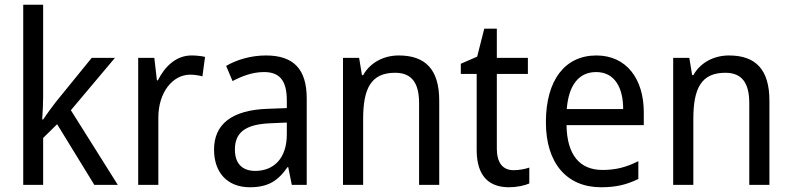

<svg xmlns="http://www.w3.org/2000/svg" viewBox="-20 -780 3341 810"><path d="M162 -370V-760H78V0H162V-198L221 -256L378 0H477L279 -315L465 -536H367L215 -349C199 -329 174 -294 162 -276H158C160 -305 162 -343 162 -370Z M788 -546C724 -546 676 -501 646 -441H642L631 -536H563V0H648V-284C648 -391 709 -465 782 -465C799 -465 819 -462 834 -458L845 -540C828 -544 807 -546 788 -546Z M1102 -546C1038 -546 979 -528 934 -502L961 -438C1003 -460 1047 -476 1094 -476C1157 -476 1190 -443 1190 -357V-324L1110 -321C958 -316 883 -256 883 -149C883 -49 942 10 1034 10C1111 10 1153 -17 1193 -75H1196L1211 0H1274V-364C1274 -486 1221 -546 1102 -546ZM1122 -260 1190 -263V-213C1190 -111 1134 -59 1057 -59C1005 -59 971 -87 971 -149C971 -218 1011 -256 1122 -260Z M1662 -546C1601 -546 1543 -518 1512 -463H1507L1495 -536H1427V0H1512V-278C1512 -408 1546 -473 1647 -473C1717 -473 1748 -430 1748 -345V0H1833V-355C1833 -487 1775 -546 1662 -546Z M2147 -62C2102 -62 2076 -92 2076 -153V-468H2207V-536H2076V-659H2023L1993 -541L1924 -511V-468H1991V-148C1991 -30 2049 10 2128 10C2159 10 2193 3 2213 -6V-73C2196 -67 2170 -62 2147 -62Z M2496 -546C2364 -546 2283 -443 2283 -264C2283 -94 2369 10 2516 10C2579 10 2624 -1 2673 -25V-100C2623 -75 2579 -63 2522 -63C2425 -63 2372 -127 2370 -252H2696V-306C2696 -447 2623 -546 2496 -546ZM2495 -476C2574 -476 2609 -409 2609 -320H2371C2379 -421 2422 -476 2495 -476Z M3055 -546C2994 -546 2936 -518 2905 -463H2900L2888 -536H2820V0H2905V-278C2905 -408 2939 -473 3040 -473C3110 -473 3141 -430 3141 -345V0H3226V-355C3226 -487 3168 -546 3055 -546Z"/></svg>

Font: Noto Sans Sinhala SemiCondensed
Style: Regular
Weight: 400
Width: 4
Designer: Jelle Bosma - Monotype Design Team
Foundry: Monotype Imaging Inc.
Version: Version 2.006